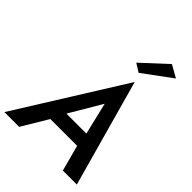

<svg xmlns="http://www.w3.org/2000/svg" viewBox="-306 -1123 1252 1252"><g transform="rotate(45 320.5 -497.0)"><path d="M265 -279 396 -501 449 -279ZM216 -180H463L511 0H640L434 -740L-28 0H108ZM608 -946 523 -994 352 -836 410 -800Z"/></g></svg>

Font: Jost* 500 Medium Italic
Style: Italic
Weight: 500
Italic angle: -10°
Version: Version 3.200; ttfautohint (v0.97) -l 8 -r 50 -G 200 -x 14 -